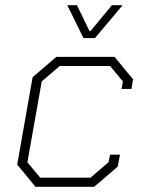

<svg xmlns="http://www.w3.org/2000/svg" viewBox="-20 -716 557 736"><path d="M46 -85 105 -420 196 -498H419L490 -412L484 -375H446L451 -404L402 -463H209L140 -404L85 -94L134 -35H327L396 -94L402 -123H440L431 -77L341 0H116ZM238 -696H275L323 -597H327L409 -696H450L344 -570H300Z"/></svg>

Font: Chakra Petch ExtraLight
Style: Italic
Weight: 275
Italic angle: -10°
Designer: Katatrad Aksorn Co.,Ltd.
Foundry: Cadson Demak Co.,Ltd.
Version: Version 1.000; ttfautohint (v1.6)